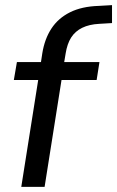

<svg xmlns="http://www.w3.org/2000/svg" viewBox="-20 -729 457 749"><path d="M63 0 129 -417H34L46 -487H151L138 -475L145 -521Q154 -577 180.5 -617.5Q207 -658 253 -681Q299 -704 365 -706L417 -709V-639L367 -636Q328 -634 300.5 -620.5Q273 -607 257.5 -582.5Q242 -558 236 -520L229 -478L222 -487H368L357 -417H220L154 0Z"/></svg>

Font: Nunito Sans 12pt ExtraLight 12pt Medium
Style: Italic
Weight: 500
Italic angle: -9°
Version: Version 3.101;gftools[0.9.27]